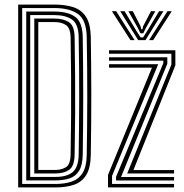

<svg xmlns="http://www.w3.org/2000/svg" viewBox="-20 -820 804 840"><path d="M59.5 0V-800H217.8Q264.8 -800 300.2 -788.8Q335.8 -777.5 355.9 -746.9Q376 -716.2 377.2 -658Q379.2 -533 379.4 -408.9Q379.5 -284.8 377.2 -142.5Q376.2 -84.2 356.8 -53.5Q337.2 -22.8 302.9 -11.4Q268.5 0 223 0ZM77 -15.2H223Q262.8 -15.2 293.2 -25.4Q323.8 -35.5 341.2 -63Q358.8 -90.5 359.5 -143Q361.5 -258.2 361.8 -390.4Q362 -522.5 359.5 -657.5Q358 -733 320.9 -758.9Q283.8 -784.8 217.8 -784.8H77ZM94.8 -30.8V-769.5H217.8Q277 -769.5 308.9 -746.4Q340.8 -723.2 342 -657.5Q344 -530.2 344.1 -406.1Q344.2 -282 342 -143Q341 -96.5 325.8 -72.4Q310.5 -48.2 284 -39.5Q257.5 -30.8 223 -30.8ZM112.2 -46H223Q273.5 -46 298.4 -67.4Q323.2 -88.8 324.2 -143.2Q326.2 -269.5 326.5 -396.8Q326.8 -524 324.2 -657.2Q323.2 -715.5 294.6 -734.8Q266 -754 217.8 -754H112.2ZM130 -61.2V-738.8H217.8Q255.8 -738.8 280.6 -723.6Q305.5 -708.5 306.5 -656.8Q308 -568.8 308.6 -487.9Q309.2 -407 308.8 -323.5Q308.2 -240 306.5 -143.8Q305.5 -92.8 282.5 -77Q259.5 -61.2 223 -61.2ZM147.5 -76.5H223Q248.8 -76.5 268.5 -88.5Q288.2 -100.5 289 -145.2Q290.5 -224.2 291 -311.2Q291.5 -398.2 291 -486Q290.5 -573.8 289 -655Q288.2 -697.2 268.6 -710.4Q249 -723.5 217.8 -723.5H147.5ZM536.5 -61 729.8 -537.5V-585H457V-600H747.2V-534.2L563.8 -76H741.5V-61ZM487.8 -30.5V-46.5L694.5 -543.5V-554.5H457V-569.5H712V-541.2L509.5 -45.5H741.5V-30.5ZM452.5 0V-54.5L644.8 -524H457V-539.2H672.2L470.2 -50.5V-15.2H741.5V0ZM469.5 -771H488.2L568.8 -644.5H550.8ZM506 -771H525L578 -682.8L595 -656.5H606.2L623 -682.8L676 -771H695L616.5 -644.5H584.5ZM541.8 -771H561L594.5 -706L598 -692H603.2L606.5 -706L640.5 -771H659.5L617.5 -696.2L607 -674.5H594.2L583.8 -696.2ZM712.8 -771H731.5L650.2 -644.5H632.2Z"/></svg>

Font: Big Shoulders Inline Text Medium
Style: Regular
Weight: 500
Designer: Patric King
Foundry: XO Type Co
Version: Version 1.000